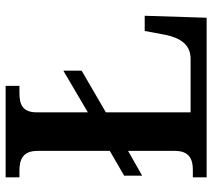

<svg xmlns="http://www.w3.org/2000/svg" viewBox="-56 -698 754 682"><g transform="rotate(-90 321.0 -357.0)"><path d="M32 0H599L606 -220H552L538 -145C527 -94 504 -57 453 -57H263V-358L411 -444V-509L263 -422V-604C263 -653 290 -665 331 -665H357V-714H32V-665H56C95 -665 126 -653 126 -601V-344L38 -293V-229L126 -279V-112C126 -61 95 -49 59 -49H32Z"/></g></svg>

Font: Noto Serif Sinhala SemiBold
Style: Regular
Weight: 600
Designer: Jelle Bosma - Monotype Design Team
Foundry: Monotype Imaging Inc.
Version: Version 2.007